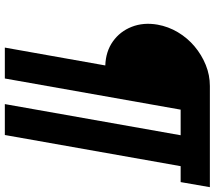

<svg xmlns="http://www.w3.org/2000/svg" viewBox="-67 -661 889 795"><g transform="rotate(90 377.5 -263.5)"><path d="M177 161 251 -255Q193 -257 151.5 -286.5Q110 -316 91 -364.5Q72 -413 82 -471Q90 -516 113.5 -555.5Q137 -595 172 -624.5Q207 -654 249 -671Q291 -688 336 -688H755L734 -567H668L539 161H411L540 -567H434L305 161Z"/></g></svg>

Font: Archivo SemiBold Black
Style: Italic
Weight: 900
Italic angle: -10°
Version: Version 2.001